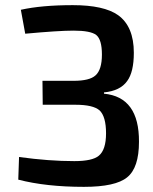

<svg xmlns="http://www.w3.org/2000/svg" viewBox="-20 -718 594 746"><path d="M61 -680Q142 -698 263 -698Q384 -698 439 -659Q500 -615 500 -513Q500 -438 474 -403Q447 -365 384 -359V-354Q521 -341 520 -167Q520 -66 474 -29Q429 8 306 8Q159 8 51 -20L54 -108Q170 -92 269 -92Q339 -92 364 -113Q392 -136 392 -200Q392 -265 367 -289Q342 -311 273 -311H146L145 -404H266Q328 -404 351 -425Q376 -447 376 -506Q376 -564 354 -582Q332 -599 266 -599Q208 -599 78 -587Z"/></svg>

Font: Taylor Sans Upright Semi Bold
Style: Regular
Weight: 600
Italic angle: -8°
Designer: Natanael Gama
Version: Version 1.001 September 8, 2015